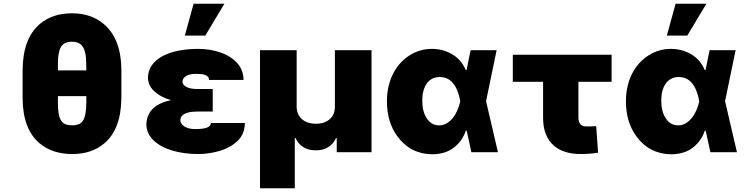

<svg xmlns="http://www.w3.org/2000/svg" viewBox="-20 -814 3995 1027"><path d="M366.5 9.9Q261 9.9 193.2 -46.2Q101.6 -121.8 100.9 -289.8V-440.3Q102.3 -608.7 193.5 -686.1Q261 -742.9 365.1 -742.9Q467.3 -742.9 535.2 -685.4Q627.8 -607.2 629.3 -440.3V-289.8Q627.5 -121.8 536.9 -46.2Q470.2 9.9 366.5 9.9ZM366.5 -143.5Q385.3 -143.8 399.3 -148.8Q413.4 -153.8 422.8 -167.3Q432.2 -180.8 436.8 -205.1Q441.4 -229.4 441.8 -268.5V-299.7H289.8V-262.4Q289.8 -227.6 294 -204.7Q298.3 -181.8 307.4 -168.1Q316.4 -154.5 331 -149Q345.5 -143.5 366.5 -143.5ZM441.8 -437.5Q441.8 -457.7 441.2 -473.5Q440.7 -489.3 440 -501.8Q439.3 -514.2 437.1 -524.7Q435 -535.2 432.2 -544Q423.3 -569.6 407 -580.3Q390.6 -590.9 365.1 -590.9Q322.4 -590.9 306.1 -562.9Q289.8 -535.5 289.8 -473.7V-437.5Z M1039.8 9.9Q965.9 9.9 902.7 -8.2Q839.5 -27 800.8 -63.6Q763.8 -99.4 762.8 -149.1Q763.8 -175.8 773.1 -196.9Q782.3 -218 799.2 -234Q816.1 -250 840 -261Q864 -272 894.5 -278.4Q866.8 -286.2 845.2 -297.8Q823.5 -309.3 806.5 -324.6Q773.1 -354.8 771.3 -397.7Q772 -436.4 792.6 -465.4Q813.2 -494.3 849.3 -513.7Q885.3 -533 934.1 -542.8Q983 -552.6 1039.8 -552.6Q1102.3 -552.6 1158 -533.7Q1213.4 -515.3 1249.3 -476.2Q1282 -439.3 1282.7 -386.4H1098Q1098 -396.7 1092.5 -403.1Q1087 -409.4 1077.4 -413Q1067.8 -416.5 1054.9 -417.8Q1041.9 -419 1027 -419Q1008.5 -419 995.2 -415.3Q981.9 -411.6 973.2 -405.7Q964.5 -399.9 960.4 -392.6Q956.3 -385.3 956 -377.8Q957.4 -358.3 979 -348Q1000.4 -338.1 1032.7 -338.1H1117.9V-217.3H1032.7Q1019.9 -217.3 1004.6 -215.6Q989.3 -213.8 976 -208.8Q962.7 -203.8 953.8 -194.8Q945 -185.7 944.6 -170.5Q945 -162.6 949.4 -154.5Q953.8 -146.3 963.4 -139.4Q973 -132.5 987.9 -128Q1002.8 -123.6 1024.1 -123.6Q1067.8 -123.6 1087.9 -131.7Q1108 -139.9 1108 -156.2H1289.8Q1289.4 -99.1 1252.8 -62.1Q1213.1 -24.1 1155.9 -7.1Q1098.7 9.9 1039.8 9.9ZM1078.1 -623.6H968.7L1015.6 -794H1180.4Z M1556.8 193.2H1370.7V-545.5H1566.8V-238.6Q1569.6 -197.4 1597.3 -174.7Q1625.4 -152 1669 -152Q1713.4 -152 1741.5 -174.7Q1769.5 -197.4 1771.3 -238.6V-545.5H1967.3V0H1781.2V-75.3H1777Q1764.9 -46.5 1737.7 -28.2Q1710.6 -9.9 1669 -9.9Q1628.6 -9.9 1601.2 -27.7Q1573.9 -45.5 1561.1 -75.3H1556.8Z M2291.2 11.4Q2173.3 9.2 2104.8 -85.9Q2049.7 -161.2 2049.7 -272.7Q2049.7 -316.4 2058.8 -353.9Q2067.8 -391.3 2083.8 -422.1Q2099.8 -452.8 2121.8 -476.7Q2143.8 -500.7 2170.1 -517.4Q2224.8 -552.6 2291.2 -552.6Q2348.7 -552.6 2398.1 -524.1Q2447.4 -495.7 2471.6 -438.9H2475.5L2497.2 -545.5H2636.4L2579.9 -272.7L2643.5 0H2501.4L2476.2 -115.1H2471.6Q2453.5 -60.7 2408.7 -25.2Q2364.3 10.3 2291.2 11.4ZM2328.1 -143.5Q2350.9 -143.1 2369.7 -154.5Q2388.5 -165.8 2402.9 -184.1Q2417.3 -202.4 2427 -225.3Q2436.8 -248.2 2441.8 -271.3L2442.1 -272.7L2441.8 -274.1Q2417.6 -402 2332.4 -402Q2308.9 -402 2291.4 -392.6Q2273.8 -383.2 2262.1 -366.3Q2250.4 -349.4 2244.5 -326.3Q2238.6 -303.3 2238.6 -275.6Q2238.6 -217 2263.1 -180.4Q2287.6 -143.5 2328.1 -143.5Z M3083.8 9.9Q3041.2 9.9 3004.6 -1.2Q2968 -12.4 2941.2 -36.2Q2914.4 -60 2899.5 -97.1Q2884.6 -134.2 2884.9 -186.1V-376.4H2723V-521.3H3251.4V-376.4H3073.9V-187.5Q3073.9 -176.1 3076 -167.1Q3078.1 -158 3082.9 -151.5Q3087.7 -144.9 3095.9 -141.3Q3104 -137.8 3116.5 -137.8Q3133.9 -137.8 3146.8 -138.1Q3159.8 -138.5 3169 -139.2L3179 2.8Q3156.6 6.4 3133 8.2Q3109.4 9.9 3083.8 9.9Z M3569.6 11.4Q3451.7 9.2 3383.2 -85.9Q3328.1 -161.2 3328.1 -272.7Q3328.1 -316.4 3337.2 -353.9Q3346.2 -391.3 3362.2 -422.1Q3378.2 -452.8 3400.2 -476.7Q3422.2 -500.7 3448.5 -517.4Q3503.2 -552.6 3569.6 -552.6Q3627.1 -552.6 3676.5 -524.1Q3725.9 -495.7 3750 -438.9H3753.9L3775.6 -545.5H3914.8L3858.3 -272.7L3921.9 0H3779.8L3754.6 -115.1H3750Q3731.9 -60.7 3687.1 -25.2Q3642.8 10.3 3569.6 11.4ZM3606.5 -143.5Q3629.3 -143.1 3648.1 -154.5Q3666.9 -165.8 3681.3 -184.1Q3695.7 -202.4 3705.4 -225.3Q3715.2 -248.2 3720.2 -271.3L3720.5 -272.7L3720.2 -274.1Q3696 -402 3610.8 -402Q3587.4 -402 3569.8 -392.6Q3552.2 -383.2 3540.5 -366.3Q3528.8 -349.4 3522.9 -326.3Q3517 -303.3 3517 -275.6Q3517 -217 3541.5 -180.4Q3566.1 -143.5 3606.5 -143.5ZM3656.2 -623.6H3546.9L3593.8 -794H3758.5Z"/></svg>

Font: Linik Sans Black
Style: Regular
Weight: 900
Designer: Fonts by Rasmus Andersson / Changes by Cristiano Sobral with parts from Marc Monis
Foundry: rsms
Version: Version 3.020; ttfautohint (v1.6)